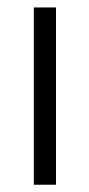

<svg xmlns="http://www.w3.org/2000/svg" viewBox="-20 -508 246 528"><path d="M73 0V-487.5H134V0Z"/></svg>

Font: Anek Gurmukhi Medium Light
Style: Regular
Weight: 300
Version: Version 1.003